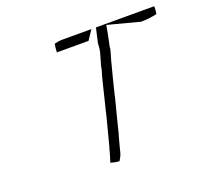

<svg xmlns="http://www.w3.org/2000/svg" viewBox="-101 -703 857 798"><g transform="rotate(-20 327.5 -304.0)"><path d="M213 -577C210 -564 210 -552 209 -540H349L377 -582H248C236 -582 224 -580 213 -577ZM397 -582 382 -516C382 -505 381 -488 376 -472C371 -457 368 -441 362 -423L360 -412V-411C347 -370 340 -333 329 -291C322 -266 317 -240 310 -213C300 -173 290 -135 279 -94L278 -93C278 -92 275 -79 273 -73L261 -33C271 -30 283 -27 299 -26C304 -34 310 -45 313 -54L318 -73C319 -77 319 -79 320 -81L321 -85C326 -101 330 -121 336 -139L339 -152C349 -194 361 -236 371 -277L374 -291C384 -334 396 -378 407 -421V-422C412 -438 416 -454 421 -471C422 -475 423 -478 423 -485V-486L426 -500C431 -520 433 -536 437 -555L441 -577L582 -540C604 -540 629 -543 652 -548C654 -559 655 -571 655 -582Z"/></g></svg>

Font: SolarCharger
Style: 152
Weight: 100
Designer: Mew Too
Foundry: Cannot Into Space Fonts/KineticPlasma Fonts
Version: Version 1.100